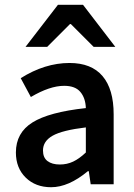

<svg xmlns="http://www.w3.org/2000/svg" viewBox="-20 -764 556 796"><path d="M191.9 12.2Q127.4 12.2 86.7 -27.6Q45.9 -67.4 45.9 -131.8Q45.9 -213.4 114.5 -256.3Q183.1 -299.3 335.9 -315.9Q334.5 -357.4 313.2 -382.8Q292 -408.2 246.1 -408.2Q186.5 -408.2 107.9 -361.8L65.9 -439.9Q166 -502.9 268.1 -502.9Q358.9 -502.9 405 -448.7Q451.2 -394.5 451.2 -290V0H356L348.1 -54.2H344.2Q264.2 12.2 191.9 12.2ZM228 -82Q257.8 -82 283.2 -94Q308.6 -106 335.9 -131.8V-235.8Q238.3 -224.1 198.2 -201.4Q158.2 -178.7 158.2 -140.1Q158.2 -110.4 177 -96.2Q195.8 -82 228 -82ZM85.9 -569.8 220.2 -744.1H324.2L458 -569.8H368.2L273.9 -664.1H270L175.8 -569.8Z"/></svg>

Font: Source Sans 3 Semibold
Style: Regular
Weight: 600
Designer: Paul D. Hunt
Foundry: Adobe
Version: Version 3.052;hotconv 1.1.0;makeotfexe 2.6.0